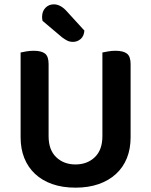

<svg xmlns="http://www.w3.org/2000/svg" viewBox="-20 -849 697 885"><path d="M328 16Q268 16 221 -0.5Q174 -17 141.5 -47.5Q109 -78 92 -120.5Q75 -163 75 -216V-607Q83 -609 100.5 -612Q118 -615 135 -615Q171 -615 187.5 -602Q204 -589 204 -554V-221Q204 -158 239 -124.5Q274 -91 328 -91Q382 -91 417 -124.5Q452 -158 452 -221V-607Q461 -609 478 -612Q495 -615 512 -615Q548 -615 565 -602Q582 -589 582 -554V-216Q582 -163 565 -120.5Q548 -78 515 -47.5Q482 -17 435 -0.5Q388 16 328 16ZM176 -753Q174 -763 174 -771Q174 -797 189.5 -813Q205 -829 228 -829Q257 -829 284 -801L369 -708Q367 -682 351.5 -669Q336 -656 317 -656Q301 -656 289.5 -662Q278 -668 266 -677Z"/></svg>

Font: Baloo Da 2 SemiBold
Style: Regular
Weight: 600
Designer: Noopur Datye, Sulekha Rajkumar and Ek Type
Foundry: Ek Type
Version: Version 1.640;hotconv 1.0.111;makeotfexe 2.5.65597; ttfautoh